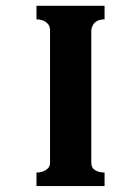

<svg xmlns="http://www.w3.org/2000/svg" viewBox="-20 -630 475 650"><path d="M103.5 -45.9Q122.1 -45.9 135.7 -54.7Q149.4 -63.5 149.4 -78.1V-528.3Q149.4 -544.9 136.2 -554.7Q123 -564.5 103.5 -564.5V-610.4H334V-564.5Q294.9 -564.5 289.1 -528.3V-78.1Q289.1 -61.5 302.2 -53.7Q315.4 -45.9 334 -45.9V0H103.5Z"/></svg>

Font: Menaion Unicode
Style: Regular
Weight: 400
Designer: Aleksandr Andreev
Foundry: Ponomar Technologies, Inc.
Version: 2.0